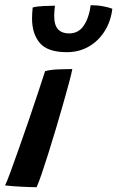

<svg xmlns="http://www.w3.org/2000/svg" viewBox="-28 -738 464 758"><path d="M116.5 1Q94 1 58 -0.8Q22 -2.5 -8 -6Q-1.5 -18.5 13.2 -58.5Q28 -98.5 47.2 -153.2Q66.5 -208 86.5 -266.2Q106.5 -324.5 123.2 -375.2Q140 -426 150 -457Q170.5 -463 203.8 -464.2Q237 -465.5 257.5 -465.5Q254.5 -448.5 244.8 -412.2Q235 -376 221.5 -328.5Q208 -281 192.8 -230Q177.5 -179 162.8 -132Q148 -85 135.8 -49.5Q123.5 -14 116.5 1ZM415.5 -703.5Q409.5 -653.5 385 -614.8Q360.5 -576 322.2 -554Q284 -532 236 -532Q160.5 -532 129.5 -568Q98.5 -604 98.5 -665.5Q98.5 -675.5 99.2 -686.5Q100 -697.5 101 -708.5Q118 -713 144.2 -714.2Q170.5 -715.5 189 -715.5Q187.5 -705 186.8 -694.8Q186 -684.5 186 -675.5Q186 -638 201.5 -622Q217 -606 244.5 -606Q282 -606 302.8 -637Q323.5 -668 330 -717.5Q357 -717.5 380 -713Q403 -708.5 415.5 -703.5Z"/></svg>

Font: Grandstander Medium
Style: Italic
Weight: 500
Italic angle: -15°
Designer: Tyler Finck
Foundry: Etcetera Type Co
Version: Version 1.200; ttfautohint (v1.8.3)